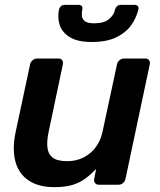

<svg xmlns="http://www.w3.org/2000/svg" viewBox="-20 -761 661 791"><path d="M204 10Q139 10 98 -17.5Q57 -45 43.5 -95.5Q30 -146 44 -215L104 -496Q106 -506 114.5 -513Q123 -520 133 -520H221Q231 -520 236 -513Q241 -506 239 -496L181 -221Q172 -180 175.5 -152.5Q179 -125 198 -111Q217 -97 257 -97Q311 -97 351 -130Q391 -163 403 -221L462 -496Q464 -506 472.5 -513Q481 -520 491 -520H578Q589 -520 594 -513Q599 -506 597 -496L497 -24Q495 -14 487 -7Q479 0 468 0H387Q377 0 371.5 -7Q366 -14 368 -24L376 -65Q354 -42 331 -25Q308 -8 278 1Q248 10 204 10ZM358 -588Q301 -588 269 -607Q237 -626 226.5 -656.5Q216 -687 223 -722Q225 -730 231 -735.5Q237 -741 246 -741H304Q313 -741 317 -735.5Q321 -730 319 -722Q316 -708 317.5 -695Q319 -682 330 -673.5Q341 -665 368 -665Q409 -665 429.5 -682.5Q450 -700 454 -722Q456 -730 462 -735.5Q468 -741 477 -741H535Q544 -741 548 -735.5Q552 -730 550 -722Q542 -687 520 -656.5Q498 -626 458.5 -607Q419 -588 358 -588Z"/></svg>

Font: Rubik Medium
Style: Italic
Weight: 500
Italic angle: -12°
Designer: Hubert and Fischer
Foundry: Hubert and Fischer
Version: Version 2.300;gftools[0.9.30]